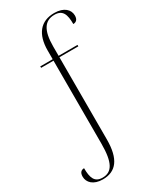

<svg xmlns="http://www.w3.org/2000/svg" viewBox="-263 -843 945 1153"><g transform="rotate(-30 210.0 -266.0)"><path d="M86 240C177 240 226 180 226 44V-526H357V-536H226V-601C226 -712 259 -762 327 -762C384 -762 398 -724 398 -657C416 -657 432 -667 432 -697C432 -737 399 -772 331 -772C236 -772 185 -709 185 -596V-536H99V-526H185V50C185 180 155 230 90 230C35 230 21 192 21 125C3 125 -12 135 -12 165C-12 205 21 240 86 240Z"/></g></svg>

Font: Noto Serif Display SemiCondensed ExtraLight
Style: Regular
Weight: 200
Width: 4
Designer: Monotype Design Team
Foundry: Monotype Imaging Inc.
Version: Version 2.009